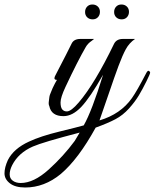

<svg xmlns="http://www.w3.org/2000/svg" viewBox="-194 -517 687 853"><path d="M-82 316Q-126 316 -150 297.5Q-174 279 -174 253Q-174 227 -159 194Q-133 143 -65 112Q-14 88 70 67.5Q154 47 178 40Q214 -23 264 -185Q206 -83 167 -42Q128 -1 88 -1Q34 -1 25 -46Q21 -53 23 -67Q25 -81 25.5 -87Q26 -93 32 -106.5Q38 -120 40 -126Q51 -149 59 -162Q43 -162 50 -178L68 -213Q102 -278 124 -323Q134 -344 163 -344H224Q222 -342 214 -336Q196 -324 187 -308Q151 -246 97 -131Q75 -84 75 -62Q75 -40 82.5 -31Q90 -22 103 -22Q122 -22 156 -62Q227 -145 313 -323Q324 -344 352 -344H406Q380 -326 365 -298.5Q350 -271 332.5 -224Q315 -177 288.5 -99Q262 -21 248 18Q342 -10 392 -81Q414 -112 455 -191Q462 -205 467.5 -202Q473 -199 473 -194Q473 -189 456.5 -155.5Q440 -122 423 -93.5Q406 -65 379 -35Q352 -5 319 12.5Q286 30 231 50Q154 190 76 256Q3 316 -82 316ZM-140 217Q-151 239 -151 257.5Q-151 276 -137 286Q-123 296 -102 296Q-44 296 22 236.5Q88 177 138 109L160 72Q-5 115 -48 134Q-112 162 -140 217ZM345.5 -497Q360 -497 369.5 -488Q379 -479 379 -464.5Q379 -450 370 -440.5Q361 -431 346.5 -431Q332 -431 322.5 -440Q313 -449 313 -463.5Q313 -478 322 -487.5Q331 -497 345.5 -497ZM216.5 -497Q231 -497 240.5 -488Q250 -479 250 -464.5Q250 -450 241 -440.5Q232 -431 217.5 -431Q203 -431 193.5 -440Q184 -449 184 -463.5Q184 -478 193 -487.5Q202 -497 216.5 -497Z"/></svg>

Font: Great Vibes
Style: Regular
Weight: 400
Designer: Robert E. Leuschke
Foundry: Robert E. Leuschke
Version: Version 1.001